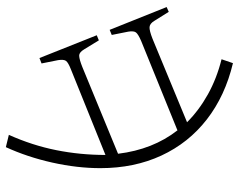

<svg xmlns="http://www.w3.org/2000/svg" viewBox="-98 -448 797 640"><g transform="rotate(90 300.0 -128.5)"><path d="M191 -507Q300 -481 378.5 -420Q457 -359 499 -268.5Q541 -178 541 -65Q541 12 522.5 95Q504 178 471 250L430 240Q465 162 481 82Q497 2 497 -82L212 33Q189 42 183.5 49.5Q178 57 181 76L192 131L174 138L98 -53L115 -60L145 -11Q155 6 167 5.5Q179 5 204 -5L493 -124Q479 -240 415 -322L117 -201Q94 -191 88.5 -183.5Q83 -176 86 -158L97 -103L80 -96L4 -286L20 -293L50 -245Q59 -230 70.5 -229Q82 -228 110 -239L388 -354Q348 -394 295 -423.5Q242 -453 178 -469Z"/></g></svg>

Font: Literata 72pt Light
Style: Regular
Weight: 300
Designer: Latin by Veronika Burian and Jose Scaglione. Greek by Irene Vlachou. Cyrillic by Vera Evstafieva.
Foundry: TypeTogether
Version: Version 3.002